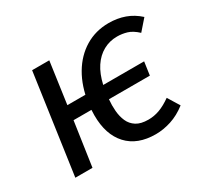

<svg xmlns="http://www.w3.org/2000/svg" viewBox="-118 -705 937 882"><g transform="rotate(-30 350.5 -263.5)"><path d="M132 -527H223L192 -307H299L298 -233H182L148 0H57ZM544 -539Q590 -539 629 -525Q668 -511 701 -481L652 -425Q624 -451 598.5 -458.5Q573 -466 547 -466Q507 -466 473.5 -447.5Q440 -429 416.5 -393.5Q393 -358 381 -305H598L588 -235H371Q368 -204 370.5 -173.5Q373 -143 384 -118Q395 -93 418.5 -78Q442 -63 482 -63Q512 -63 541 -73.5Q570 -84 604 -108L642 -46Q602 -15 560 -1.5Q518 12 478 12Q381 12 328.5 -45Q276 -102 276 -204Q276 -219 277 -234.5Q278 -250 280 -266Q292 -350 328 -411Q364 -472 419.5 -505.5Q475 -539 544 -539Z"/></g></svg>

Font: Fira Sans Variable
Style: Italic
Weight: 397
Italic angle: -8°
Designer: Carrois Corporate & Edenspiekermann AG
Foundry: Carrois Corporate GbR & Edenspiekermann AG
Version: Version 4.202